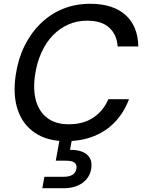

<svg xmlns="http://www.w3.org/2000/svg" viewBox="-20 -732 758 1012"><path d="M327 12Q229 12 164 -32Q99 -76 73 -154.5Q47 -233 63 -337Q75 -420 108.5 -488.5Q142 -557 193.5 -607.5Q245 -658 311 -685Q377 -712 455 -712Q576 -712 641.5 -653Q707 -594 709 -487H600Q596 -549 556 -586Q516 -623 439 -623Q386 -623 340.5 -603Q295 -583 259 -546Q223 -509 199 -456.5Q175 -404 165 -339Q153 -257 170.5 -198.5Q188 -140 231.5 -108.5Q275 -77 342 -77Q420 -77 472.5 -112.5Q525 -148 551 -209H660Q634 -140 587 -90Q540 -40 474 -14Q408 12 327 12ZM203 260 214 200H313Q345 200 362.5 189Q380 178 383 155Q386 135 372.5 125Q359 115 328 115H274L296 -7H361L349 58Q385 57 412.5 67.5Q440 78 453 100Q466 122 461 156Q456 189 436 212.5Q416 236 385.5 248Q355 260 319 260Z"/></svg>

Font: DM Sans 10pt Medium
Style: Italic
Weight: 500
Italic angle: -10°
Version: Version 4.004;gftools[0.9.30]